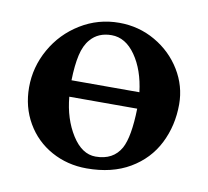

<svg xmlns="http://www.w3.org/2000/svg" viewBox="-58 -490 616 568"><g transform="rotate(10 250.5 -206.5)"><path d="M473 -220Q473 -156 446 -102.5Q419 -49 365.5 -17.5Q312 14 236 14Q178 14 130 -12.5Q82 -39 54.5 -86.5Q27 -134 27 -193Q27 -254 57.5 -308Q88 -362 141 -394.5Q194 -427 257 -427Q316 -427 365.5 -398.5Q415 -370 444 -322.5Q473 -275 473 -220ZM178 -360Q162 -342 155 -311Q148 -280 147 -235H351Q343 -301 313 -344Q283 -387 241 -387Q201 -387 178 -360ZM332 -66Q351 -101 353 -186H149Q155 -120 185 -72.5Q215 -25 256 -25Q309 -25 332 -66Z"/></g></svg>

Font: EB Garamond SemiBold
Style: Regular
Weight: 600
Designer: Georg Duffner and Octavio Pardo
Foundry: Georg Duffner
Version: Version 1.000